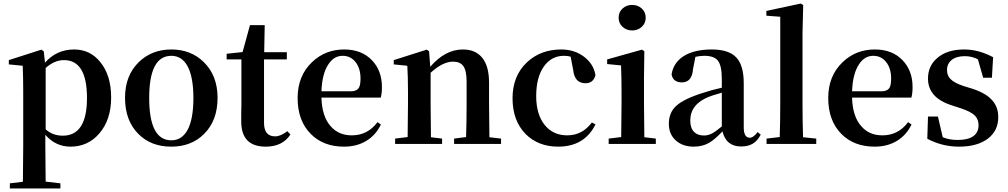

<svg xmlns="http://www.w3.org/2000/svg" viewBox="-20 -820 5744 1094"><path d="M36.1 253.9V224.6L110.4 215.8Q112.3 75.2 112.3 15.6V-298.8Q112.3 -375 109.4 -445.3L30.3 -453.1V-477.5L215.8 -537.1L229.5 -527.3L236.3 -462.9Q302.7 -538.1 402.3 -538.1Q494.1 -538.1 551.8 -465.8Q613.3 -390.6 613.3 -264.2Q613.3 -137.7 545.9 -59.6Q481.4 15.6 381.8 15.6Q296.9 15.6 238.3 -51.8V15.6Q238.3 74.2 240.2 214.8L324.2 224.6V253.9ZM337.9 -46.9Q475.6 -46.9 475.6 -261.7Q475.6 -477.5 344.7 -477.5Q290 -477.5 240.2 -432.6V-83Q280.3 -46.9 337.9 -46.9Z M767.6 -57.6Q692.4 -133.8 692.4 -262.7Q692.4 -389.6 770.5 -465.8Q844.7 -538.1 956.1 -538.1Q1067.4 -538.1 1140.6 -466.8Q1219.7 -389.6 1219.7 -262.7Q1219.7 -133.8 1143.6 -57.6Q1071.3 15.6 955.6 15.6Q839.8 15.6 767.6 -57.6ZM956.1 -20.5Q1016.6 -20.5 1048.8 -80.1Q1082 -141.6 1082 -261.2Q1082 -380.9 1048.8 -442.4Q1016.6 -502 956.1 -502Q830.1 -502 830.1 -261.7Q830.1 -20.5 956.1 -20.5Z M1494.1 15.6Q1354.5 15.6 1354.5 -127.9Q1354.5 -142.6 1354.5 -170.9Q1355.5 -205.1 1355.5 -225.6V-481.4H1271.5V-513.7L1362.3 -523.4L1404.3 -676.8H1488.3L1485.4 -522.5H1614.3V-481.4H1484.4V-120.1Q1484.4 -43 1547.9 -43Q1578.1 -43 1617.2 -72.3L1634.8 -53.7Q1589.8 15.6 1494.1 15.6Z M1940.4 15.6Q1822.3 15.6 1751 -56.6Q1675.8 -131.8 1675.8 -261.7Q1675.8 -387.7 1757.8 -465.8Q1833 -538.1 1941.4 -538.1Q2040 -538.1 2098.6 -477.5Q2156.2 -418 2156.2 -324.2Q2156.2 -287.1 2149.4 -263.7H1811.5Q1814.5 -156.2 1864.3 -100.6Q1909.2 -48.8 1984.4 -48.8Q2075.2 -48.8 2130.9 -124L2150.4 -110.4Q2121.1 -49.8 2066.9 -17.1Q2012.7 15.6 1940.4 15.6ZM1811.5 -299.8H1978.5Q2010.7 -299.8 2023.4 -317.4Q2034.2 -333 2034.2 -372.1Q2034.2 -430.7 2005.9 -466.3Q1977.5 -502 1932.6 -502Q1882.8 -502 1851.6 -454.1Q1815.4 -401.4 1811.5 -299.8Z M2231.4 0V-30.3L2302.7 -39.1Q2304.7 -150.4 2304.7 -229.5V-299.8Q2304.7 -382.8 2300.8 -445.3L2223.6 -453.1V-477.5L2411.1 -537.1L2424.8 -528.3L2431.6 -439.5Q2516.6 -538.1 2617.2 -538.1Q2688.5 -538.1 2726.6 -492.2Q2766.6 -444.3 2766.6 -348.6V-229.5Q2766.6 -149.4 2768.6 -38.1L2835 -30.3V0H2567.4V-30.3L2635.7 -39.1Q2638.7 -121.1 2638.7 -229.5V-354.5Q2638.7 -417 2620.1 -443.4Q2601.6 -468.8 2561.5 -468.8Q2502.9 -468.8 2433.6 -405.3V-229.5Q2433.6 -149.4 2435.5 -38.1L2499 -30.3V0Z M3160.2 15.6Q3046.9 15.6 2974.6 -56.6Q2900.4 -132.8 2900.4 -260.3Q2900.4 -387.7 2982.4 -464.8Q3060.5 -538.1 3177.7 -538.1Q3253.9 -538.1 3308.6 -496.1Q3362.3 -455.1 3373 -391.6Q3360.4 -345.7 3316.4 -345.7Q3253.9 -345.7 3246.1 -420.9L3231.4 -497.1Q3215.8 -502 3193.4 -502Q3122.1 -502 3079.1 -441.4Q3035.2 -379.9 3035.2 -272.5Q3035.2 -168 3084 -107.4Q3131.8 -48.8 3211.9 -48.8Q3297.9 -48.8 3352.5 -122.1L3373 -111.3Q3310.5 15.6 3160.2 15.6Z M3448.2 0V-30.3L3519.5 -39.1Q3521.5 -150.4 3521.5 -229.5V-298.8Q3521.5 -374 3518.6 -447.3L3439.5 -455.1V-481.4L3637.7 -537.1L3651.4 -528.3L3649.4 -376V-229.5Q3649.4 -149.4 3651.4 -38.1L3716.8 -30.3V0ZM3504.9 -718.8Q3504.9 -751 3527.3 -771.5Q3549.8 -792 3582 -792Q3614.3 -792 3636.7 -771.5Q3659.2 -751 3659.2 -718.8Q3659.2 -687.5 3636.7 -667Q3614.3 -646.5 3582 -646.5Q3549.8 -646.5 3527.3 -667Q3504.9 -687.5 3504.9 -718.8Z M3932.6 15.6Q3870.1 15.6 3831.1 -19.5Q3791 -54.7 3791 -115.2Q3791 -177.7 3832 -215.8Q3876 -256.8 3986.3 -291Q4032.2 -306.6 4092.8 -320.3V-370.1Q4092.8 -446.3 4070.3 -474.6Q4048.8 -502 3993.2 -502Q3968.8 -502 3942.4 -496.1L3928.7 -425.8Q3922.9 -350.6 3865.2 -350.6Q3815.4 -350.6 3806.6 -395.5Q3816.4 -461.9 3875 -500Q3935.5 -538.1 4036.1 -538.1Q4131.8 -538.1 4174.8 -493.2Q4217.8 -448.2 4217.8 -345.7V-93.8Q4217.8 -35.2 4252.9 -35.2Q4272.5 -35.2 4296.9 -67.4L4314.5 -52.7Q4295.9 -16.6 4268.6 -1Q4242.2 14.6 4203.1 14.6Q4117.2 14.6 4096.7 -71.3Q4051.8 -24.4 4021.5 -6.8Q3983.4 15.6 3932.6 15.6ZM3991.2 -47.9Q4014.6 -47.9 4037.1 -59.6Q4057.6 -70.3 4092.8 -99.6V-292Q4087.9 -291 4080.1 -288.1Q4033.2 -274.4 4019.5 -268.6Q3913.1 -226.6 3913.1 -132.8Q3913.1 -90.8 3934.6 -68.4Q3955.1 -47.9 3991.2 -47.9Z M4347.7 0V-30.3L4422.9 -39.1Q4425.8 -131.8 4425.8 -229.5V-724.6L4346.7 -730.5V-757.8L4543 -799.8L4556.6 -791L4552.7 -635.7V-229.5Q4552.7 -131.8 4555.7 -38.1L4630.9 -30.3V0Z M4963.9 15.6Q4845.7 15.6 4774.4 -56.6Q4699.2 -131.8 4699.2 -261.7Q4699.2 -387.7 4781.2 -465.8Q4856.4 -538.1 4964.8 -538.1Q5063.5 -538.1 5122.1 -477.5Q5179.7 -418 5179.7 -324.2Q5179.7 -287.1 5172.9 -263.7H4835Q4837.9 -156.2 4887.7 -100.6Q4932.6 -48.8 5007.8 -48.8Q5098.6 -48.8 5154.3 -124L5173.8 -110.4Q5144.5 -49.8 5090.3 -17.1Q5036.1 15.6 4963.9 15.6ZM4835 -299.8H5002Q5034.2 -299.8 5046.9 -317.4Q5057.6 -333 5057.6 -372.1Q5057.6 -430.7 5029.3 -466.3Q5001 -502 4956.1 -502Q4906.2 -502 4875 -454.1Q4838.9 -401.4 4835 -299.8Z M5444.3 15.6Q5348.6 15.6 5263.7 -29.3L5267.6 -156.2H5324.2L5351.6 -38.1Q5388.7 -22.5 5436.5 -22.5Q5495.1 -22.5 5525.4 -43.9Q5555.7 -65.4 5555.7 -106.4Q5555.7 -139.6 5535.2 -161.1Q5512.7 -183.6 5457 -202.1L5403.3 -219.7Q5267.6 -262.7 5267.6 -372.1Q5267.6 -445.3 5321.3 -490.2Q5377 -538.1 5474.6 -538.1Q5555.7 -538.1 5638.7 -494.1L5631.8 -377H5582L5551.8 -482.4Q5516.6 -500 5477.5 -500Q5429.7 -500 5402.8 -478.5Q5376 -457 5376 -420.9Q5376 -388.7 5396.5 -369.1Q5418 -346.7 5472.7 -329.1L5523.4 -313.5Q5599.6 -288.1 5633.8 -248Q5668 -210 5668 -152.3Q5668 -76.2 5610.4 -31.2Q5549.8 15.6 5444.3 15.6Z"/></svg>

Font: Bpmf GenRyu Min B
Style: B
Weight: 700
Foundry: But Ko
Version: Version 1.320